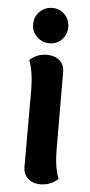

<svg xmlns="http://www.w3.org/2000/svg" viewBox="-53 -760 379 806"><g transform="rotate(5 136.0 -357.0)"><path d="M60 -653Q60 -685 82 -706.5Q104 -728 135 -728Q166 -728 187 -706.5Q208 -685 208 -653Q208 -622 187 -600.5Q166 -579 135 -579Q104 -579 82 -600.5Q60 -622 60 -653ZM223 -15Q191 14 148 14Q117 14 96.5 -4Q76 -22 76 -53V-375Q76 -451 57 -502Q88 -530 129 -530Q162 -530 182.5 -512.5Q203 -495 203 -463L204 -141Q204 -62 223 -15Z"/></g></svg>

Font: Arima Madurai Black
Style: Regular
Weight: 900
Designer: Joana Correia and Natanael Gama
Foundry: NDISCOVER
Version: Version 1.019